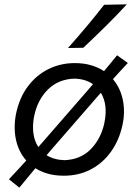

<svg xmlns="http://www.w3.org/2000/svg" viewBox="-20 -798 638 884"><path d="M69 66 21 27.5Q64.5 -18.5 101 -59Q65 -99.5 53.2 -156.2Q41.5 -213 54 -275Q69.5 -348.5 108.5 -400.5Q147.5 -452.5 203.2 -480Q259 -507.5 324 -507.5Q365 -507.5 398.8 -497.8Q432.5 -488 459 -470.5Q474 -488.5 488.8 -506.5Q503.5 -524.5 519 -543.5L568.5 -508Q551 -489.5 534 -471Q517 -452.5 500 -433.5Q534 -393.5 545.5 -338.2Q557 -283 544 -222.5Q529 -153 491.5 -100.2Q454 -47.5 398.5 -18.2Q343 11 274 11Q234 11 201.5 2Q169 -7 143 -23.5Q124.5 -1.5 106.2 20.8Q88 43 69 66ZM137.5 -264.5Q129 -223.5 133.5 -186.2Q138 -149 156.5 -121Q173 -140 191 -160.5L355 -349Q369 -365 382.2 -380.2Q395.5 -395.5 408 -410.5Q373.5 -434.5 323 -436Q248.5 -433.5 200.8 -386Q153 -338.5 137.5 -264.5ZM277 -60.5Q352 -63.5 398.8 -112Q445.5 -160.5 460.5 -232Q478 -315 444.5 -371Q432.5 -357.5 420.2 -343.5Q408 -329.5 395.5 -315L232 -127Q212.5 -105 194.5 -83.5Q228.5 -62 277 -60.5ZM293 -577Q337.5 -627 379 -676.5Q420.5 -726 459.5 -776L564 -778Q517 -727 466.5 -677.2Q416 -627.5 363.5 -578Z"/></svg>

Font: Commissioner Flair
Style: Italic
Weight: 400
Italic angle: -12°
Designer: Kostas Bartsokas
Foundry: Kostas Bartsokas
Version: Version 1.000; ttfautohint (v1.8.3)